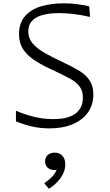

<svg xmlns="http://www.w3.org/2000/svg" viewBox="-20 -763 660 1156"><path d="M338 -684Q280 -684 242.5 -674.2Q205 -664.5 187 -650Q169 -635.5 159.8 -618.2Q150.5 -601 150.5 -572Q150.5 -540 167.8 -513.8Q185 -487.5 218 -464.2Q251 -441 304 -415Q314 -410.5 323.5 -405.5Q335 -400 346.5 -394.5Q422 -358.5 459.5 -335.5Q497 -312.5 519.5 -278.8Q542 -245 542 -193.5Q542 -132.5 509.8 -86.5Q477.5 -40.5 417.8 -15.2Q358 10 278 10Q222.5 10 173 -1.5Q123.5 -13 76 -32.5V-96.5Q126 -74.5 183 -60.2Q240 -46 297.5 -46Q355 -46 387.5 -56.5Q420 -67 438.5 -82.5Q456 -97 467.5 -119.2Q479 -141.5 479 -175Q479 -214 461.2 -239.5Q443.5 -265 412 -283.5Q380.5 -302 315 -333L283.5 -347.5Q217 -379 176.5 -408.2Q136 -437.5 115.2 -473.2Q94.5 -509 94.5 -557Q94.5 -625 131.5 -666.5Q168.5 -708 229 -725.5Q289.5 -743 365.5 -743Q402 -743 440 -738.5Q478 -734 517 -725L522.5 -661Q422 -684 338 -684ZM251.5 208.5Q251.5 184 268 170Q284.5 156 309 156Q336.5 156 354.8 174Q373 192 373 226.5Q373 270 344.5 309.2Q316 348.5 274 373.5L246.5 340.5Q267 326 282.2 312.2Q297.5 298.5 308.8 282.5Q320 266.5 325.5 247.5L338.5 255.5Q326.5 261 311 261Q293 261 279.5 254.8Q266 248.5 258.8 236.5Q251.5 224.5 251.5 208.5Z"/></svg>

Font: Monaspace Argon Var
Style: Regular
Weight: 400
Designer: Riley Cran and the Lettermatic Team
Version: Version 1.000 (Monaspace Argon Var)